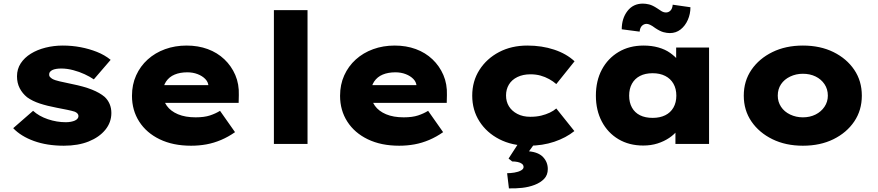

<svg xmlns="http://www.w3.org/2000/svg" viewBox="-20 -796 4858 1062"><path d="M333 10Q240 10 168 -16Q96 -42 53 -87L163 -183Q196 -153 245 -136.5Q294 -120 344 -120Q359 -120 372 -122.5Q385 -125 394 -129Q403 -133 408.5 -139.5Q414 -146 414 -154Q414 -169 394 -178Q379 -183 352.5 -188.5Q326 -194 294 -200Q241 -210 200 -223.5Q159 -237 130 -258Q104 -279 89 -308Q74 -337 74 -374Q74 -414 94.5 -445.5Q115 -477 150.5 -499Q186 -521 232 -532.5Q278 -544 327 -544Q378 -544 425.5 -535Q473 -526 516 -509Q559 -492 592 -465L499 -357Q477 -372 448 -385.5Q419 -399 385 -408Q351 -417 319 -417Q304 -417 291.5 -415Q279 -413 270.5 -409Q262 -405 257 -399Q252 -393 252 -386Q251 -377 256 -371Q261 -365 269 -360Q283 -352 310 -346Q337 -340 379 -331Q444 -318 488 -300.5Q532 -283 559 -260Q577 -243 586.5 -220.5Q596 -198 596 -171Q596 -119 562.5 -78Q529 -37 470.5 -13.5Q412 10 333 10Z M1037 10Q937 10 863.5 -25.5Q790 -61 750 -123.5Q710 -186 710 -266Q710 -328 733 -379Q756 -430 797 -467Q838 -504 893 -524Q948 -544 1012 -544Q1076 -544 1129 -524.5Q1182 -505 1221 -468Q1260 -431 1281.5 -381Q1303 -331 1301 -270L1300 -227H824L801 -325H1151L1133 -301V-320Q1132 -342 1115.5 -359Q1099 -376 1073 -386Q1047 -396 1016 -396Q976 -396 946 -383.5Q916 -371 898.5 -345Q881 -319 881 -281Q881 -241 902.5 -211Q924 -181 964.5 -164Q1005 -147 1062 -147Q1110 -147 1141.5 -157.5Q1173 -168 1197 -183L1280 -65Q1243 -39 1203 -22Q1163 -5 1122 2.5Q1081 10 1037 10Z M1495 0V-740H1681V0Z M2188 10Q2088 10 2014.5 -25.5Q1941 -61 1901 -123.5Q1861 -186 1861 -266Q1861 -328 1884 -379Q1907 -430 1948 -467Q1989 -504 2044 -524Q2099 -544 2163 -544Q2227 -544 2280 -524.5Q2333 -505 2372 -468Q2411 -431 2432.5 -381Q2454 -331 2452 -270L2451 -227H1975L1952 -325H2302L2284 -301V-320Q2283 -342 2266.5 -359Q2250 -376 2224 -386Q2198 -396 2167 -396Q2127 -396 2097 -383.5Q2067 -371 2049.5 -345Q2032 -319 2032 -281Q2032 -241 2053.5 -211Q2075 -181 2115.5 -164Q2156 -147 2213 -147Q2261 -147 2292.5 -157.5Q2324 -168 2348 -183L2431 -65Q2394 -39 2354 -22Q2314 -5 2273 2.5Q2232 10 2188 10Z M2903 10Q2812 10 2742 -26Q2672 -62 2632 -124.5Q2592 -187 2592 -267Q2592 -347 2632 -409.5Q2672 -472 2740.5 -508Q2809 -544 2897 -544Q2977 -544 3045 -521.5Q3113 -499 3158 -457L3057 -331Q3040 -346 3017.5 -358.5Q2995 -371 2969.5 -378Q2944 -385 2914 -385Q2873 -385 2842 -370Q2811 -355 2795 -328.5Q2779 -302 2779 -268Q2779 -234 2795 -208Q2811 -182 2841.5 -166Q2872 -150 2913 -150Q2947 -150 2973.5 -156.5Q3000 -163 3021 -173Q3042 -183 3057 -196L3157 -71Q3111 -34 3046 -12Q2981 10 2903 10ZM2795 246 2785 162Q2804 162 2825.5 158.5Q2847 155 2861.5 147Q2876 139 2876 128Q2876 117 2867 110Q2858 103 2843.5 100Q2829 97 2813 97L2793 81L2861 -24H2953L2906 41Q2959 46 2984.5 73.5Q3010 101 3010 139Q3010 172 2990 193Q2970 214 2937.5 226.5Q2905 239 2868 243Q2831 247 2795 246Z M3538 9Q3460 9 3401 -26Q3342 -61 3309 -123.5Q3276 -186 3276 -267Q3276 -349 3309 -411Q3342 -473 3401.5 -508.5Q3461 -544 3540 -544Q3584 -544 3621.5 -533.5Q3659 -523 3686.5 -503.5Q3714 -484 3732.5 -461.5Q3751 -439 3760 -414L3720 -412V-533H3902V0H3716V-138L3755 -130Q3748 -103 3729.5 -78Q3711 -53 3682 -33.5Q3653 -14 3617 -2.5Q3581 9 3538 9ZM3590 -144Q3630 -144 3659.5 -158.5Q3689 -173 3705 -201Q3721 -229 3721 -267Q3721 -305 3705 -333Q3689 -361 3659.5 -376Q3630 -391 3590 -391Q3549 -391 3520 -376Q3491 -361 3475.5 -333Q3460 -305 3460 -267Q3460 -229 3475.5 -201Q3491 -173 3520 -158.5Q3549 -144 3590 -144ZM3685 -613Q3669 -613 3650 -618Q3631 -623 3604 -641Q3587 -654 3575.5 -659Q3564 -664 3557 -664Q3542 -664 3531 -653.5Q3520 -643 3518 -621L3419 -634Q3419 -694 3450.5 -735Q3482 -776 3536 -776Q3552 -776 3570.5 -771.5Q3589 -767 3615 -750Q3626 -742 3638.5 -734.5Q3651 -727 3664 -727Q3678 -727 3688.5 -737.5Q3699 -748 3701 -770L3799 -756Q3799 -719 3784.5 -686Q3770 -653 3744.5 -633Q3719 -613 3685 -613Z M4421 10Q4326 10 4252.5 -26Q4179 -62 4136.5 -124Q4094 -186 4094 -267Q4094 -348 4136.5 -410Q4179 -472 4252.5 -508Q4326 -544 4421 -544Q4517 -544 4590 -508Q4663 -472 4705 -410Q4747 -348 4747 -267Q4747 -186 4705 -124Q4663 -62 4590 -26Q4517 10 4421 10ZM4421 -147Q4460 -147 4491 -162.5Q4522 -178 4540.5 -205.5Q4559 -233 4559 -267Q4559 -303 4540.5 -330.5Q4522 -358 4491 -373Q4460 -388 4421 -388Q4383 -388 4350.5 -372.5Q4318 -357 4300 -330Q4282 -303 4282 -267Q4282 -233 4300 -205.5Q4318 -178 4350.5 -162.5Q4383 -147 4421 -147Z"/></svg>

Font: Lexend Exa ExtraBold
Style: Regular
Weight: 800
Designer: Bonnie Shaver-Troup, Thomas Jockin
Foundry: Lexend
Version: Version 1.007